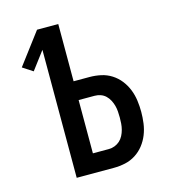

<svg xmlns="http://www.w3.org/2000/svg" viewBox="-102 -754 754 839"><g transform="rotate(-15 275.0 -335.0)"><path d="M142 0V-579L81 -498L35 -528L142 -670H238V-411H310Q336 -411 361.5 -405.5Q387 -400 409 -386Q431 -372 447 -351.5Q463 -331 472.5 -307Q482 -283 485.5 -257Q489 -231 489 -206Q489 -180 485.5 -154Q482 -128 472.5 -104Q463 -80 447 -59.5Q431 -39 409 -25Q387 -11 361.5 -5.5Q336 0 310 0ZM238 -85H310Q324 -85 337 -90Q350 -95 360 -104Q370 -113 376.5 -125.5Q383 -138 386.5 -151.5Q390 -165 391 -178.5Q392 -192 392 -206Q392 -219 391 -233Q390 -247 386.5 -260Q383 -273 376.5 -285.5Q370 -298 360 -307.5Q350 -317 337 -321.5Q324 -326 310 -326H238Z"/></g></svg>

Font: Lode Dark Term
Style: Bold
Weight: 700
Monospace: yes
Designer: Belleve Invis
Foundry: Belleve Invis
Version: Version 29.2.0